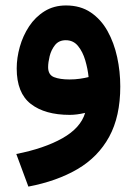

<svg xmlns="http://www.w3.org/2000/svg" viewBox="-20 -422 504 707"><path d="M422.9 -103.5Q422.9 6.8 382.1 81.5Q341.3 156.2 265.4 200.7Q189.5 245.1 84.5 265.1L40 145Q142.1 125 209.5 87.2Q276.9 49.3 293.5 -6.3Q262.7 1 236.8 1Q145.5 1 93.5 -39.3Q41.5 -79.6 41.5 -169.9Q41.5 -209 53 -249.8Q64.5 -290.5 87.2 -325Q109.9 -359.4 144 -380.6Q178.2 -401.9 223.1 -401.9Q276.4 -401.9 314.2 -376.2Q352.1 -350.6 376 -307.6Q399.9 -264.6 411.4 -211.7Q422.9 -158.7 422.9 -103.5ZM235.8 -129.4Q256.3 -129.4 274.7 -132.1Q293 -134.8 306.2 -138.2Q303.2 -168.5 293.9 -200Q284.7 -231.4 267.3 -252.7Q250 -273.9 222.2 -273.9Q196.8 -273.9 182.6 -256.1Q168.5 -238.3 162.8 -215.1Q157.2 -191.9 157.2 -174.8Q157.2 -146.5 179 -137.9Q200.7 -129.4 235.8 -129.4Z"/></svg>

Font: Vazirmatn RD
Style: Bold
Weight: 700
Designer: Saber Rastikerdar
Foundry: Saber Rastikerdar
Version: Version 32.102